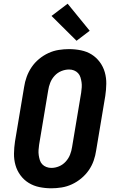

<svg xmlns="http://www.w3.org/2000/svg" viewBox="-20 -1008 640 1036"><path d="M257 8Q224 8 192.5 1.5Q161 -5 135 -21Q109 -37 90.5 -62Q72 -87 63.5 -117Q55 -147 55.5 -179.5Q56 -212 61 -245L110 -538Q114 -566 124 -593.5Q134 -621 150.5 -645.5Q167 -670 190.5 -689.5Q214 -709 241 -721.5Q268 -734 296.5 -738.5Q325 -743 352 -743Q385 -743 417 -736.5Q449 -730 474.5 -714Q500 -698 518.5 -673Q537 -648 545.5 -618Q554 -588 553.5 -555.5Q553 -523 548 -490L499 -197Q495 -169 485.5 -141.5Q476 -114 459 -89.5Q442 -65 418.5 -45.5Q395 -26 368 -13.5Q341 -1 312.5 3.5Q284 8 257 8ZM257 -102Q278 -102 298.5 -110.5Q319 -119 334.5 -136Q350 -153 358 -173.5Q366 -194 369 -215L418 -508Q420 -522 421 -536.5Q422 -551 420 -564.5Q418 -578 414 -591Q410 -604 401 -613.5Q392 -623 379.5 -628Q367 -633 353 -633Q332 -633 311 -624.5Q290 -616 274.5 -599Q259 -582 251 -561.5Q243 -541 240 -520L191 -227Q189 -213 188 -198.5Q187 -184 189 -170.5Q191 -157 195 -144Q199 -131 208 -121.5Q217 -112 230 -107Q243 -102 257 -102ZM393 -788 258 -922 345 -988 464 -842Z"/></svg>

Font: Iosevka HT Extrabold Extended
Style: Italic
Weight: 800
Width: 7
Italic angle: -9°
Monospace: yes
Designer: Belleve Invis
Foundry: Belleve Invis
Version: Version 32.3.0; ttfautohint (v1.8.4)